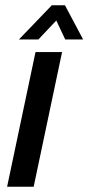

<svg xmlns="http://www.w3.org/2000/svg" viewBox="-20 -710 336 730"><path d="M115 -512H216L108 0H7ZM177 -690H227L296 -560H228L194 -632L126 -560H52Z"/></svg>

Font: Decalotype Medium Italic
Style: Regular
Weight: 500
Italic angle: -12°
Designer: Alfredo Marco Pradil
Foundry: Alfredo Marco Pradil
Version: Version 1.0